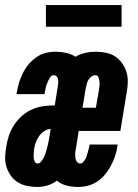

<svg xmlns="http://www.w3.org/2000/svg" viewBox="-27 -733 547 761"><path d="M121 8Q101 8 81 4Q61 0 44.5 -10Q28 -20 16.5 -36Q5 -52 -1 -70.5Q-7 -89 -6.5 -110Q-6 -131 -2 -152Q1 -173 8 -194.5Q15 -216 27.5 -235.5Q40 -255 57 -271Q74 -287 95 -297Q116 -307 138 -311Q160 -315 181 -315H190L203 -396Q204 -402 204 -408.5Q204 -415 202.5 -421Q201 -427 196.5 -431Q192 -435 185 -435Q179 -435 174 -429Q169 -423 166 -416.5Q163 -410 160 -403.5Q157 -397 155.5 -390.5Q154 -384 152.5 -377Q151 -370 150 -364L149 -360H38L40 -368Q43 -388 49 -407Q55 -426 64 -444Q73 -462 86.5 -478Q100 -494 117 -506Q134 -518 153.5 -523Q173 -528 193 -528Q214 -528 235 -523.5Q256 -519 272 -508Q291 -519 311 -523.5Q331 -528 351 -528Q372 -528 392.5 -524Q413 -520 429 -509.5Q445 -499 456.5 -483Q468 -467 474 -448Q480 -429 479.5 -408Q479 -387 475 -366L450 -214H285L273 -139Q271 -131 271 -122.5Q271 -114 272 -106Q273 -98 278 -91.5Q283 -85 291 -85Q298 -85 303 -91Q308 -97 311.5 -103Q315 -109 317 -116Q319 -123 321 -129.5Q323 -136 324.5 -142.5Q326 -149 328 -156V-160H439L438 -151Q435 -132 428.5 -113Q422 -94 412.5 -76Q403 -58 389.5 -41.5Q376 -25 358.5 -13.5Q341 -2 321.5 3Q302 8 283 8Q259 8 237 2.5Q215 -3 199 -17Q181 -4 161 2Q141 8 121 8ZM300 -306H353L366 -381Q367 -389 367.5 -397Q368 -405 367 -413Q366 -421 362.5 -428Q359 -435 351 -435Q343 -435 335.5 -429.5Q328 -424 323.5 -416.5Q319 -409 317 -401Q315 -393 313 -384ZM122 -85Q129 -85 135 -91.5Q141 -98 144.5 -105Q148 -112 151 -119Q154 -126 156 -133.5Q158 -141 160 -148Q162 -155 163.5 -162.5Q165 -170 166.5 -177.5Q168 -185 169 -192L174 -222Q160 -221 148 -213Q136 -205 127.5 -193Q119 -181 114.5 -167.5Q110 -154 108 -141Q107 -133 106.5 -124.5Q106 -116 106.5 -108Q107 -100 110.5 -92.5Q114 -85 122 -85ZM155 -627V-713H455V-627Z"/></svg>

Font: Iosevka Term Curly Hv Obl
Style: Regular
Weight: 900
Italic angle: -9°
Designer: Belleve Invis
Foundry: Belleve Invis
Version: Version 32.3.0